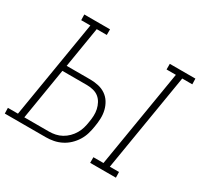

<svg xmlns="http://www.w3.org/2000/svg" viewBox="-169 -930 1172 1124"><g transform="rotate(30 417.0 -367.5)"><path d="M562 0V-38H630L739 -697H676V-735H849L850 -697H782L673 -38H735L736 0ZM-15 0 -16 -38H52L161 -697H99L98 -735H272V-697H204L159 -423H319Q347 -423 374 -417Q401 -411 423 -396Q445 -381 459 -358.5Q473 -336 479.5 -309.5Q486 -283 485 -254.5Q484 -226 479 -198Q475 -172 467.5 -146.5Q460 -121 445.5 -97.5Q431 -74 410.5 -54.5Q390 -35 365 -22.5Q340 -10 314 -5Q288 0 263 0ZM95 -38H262Q283 -38 304.5 -42.5Q326 -47 346 -58Q366 -69 382.5 -85.5Q399 -102 410.5 -121.5Q422 -141 428 -162Q434 -183 437 -204Q441 -226 442 -248Q443 -270 438.5 -291Q434 -312 424 -330.5Q414 -349 398.5 -361.5Q383 -374 361.5 -379.5Q340 -385 318 -385H152Z"/></g></svg>

Font: Iosevka Etoile Extralight
Style: Italic
Weight: 200
Italic angle: -9°
Designer: Belleve Invis
Foundry: Belleve Invis
Version: Version 22.1.2; ttfautohint (v1.8.4)